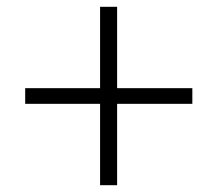

<svg xmlns="http://www.w3.org/2000/svg" viewBox="-20 -544 640 564"><path d="M274 -239H54V-285H274V-524H324V-285H545V-239H324V0H274Z"/></svg>

Font: Sarabun ExtraLight
Style: Regular
Weight: 275
Designer: Suppakit Chalermlarp | Katatrad Co.,Ltd.
Foundry: Cadson Demak Co.,Ltd.
Version: Version 1.000; ttfautohint (v1.6)